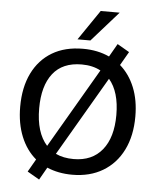

<svg xmlns="http://www.w3.org/2000/svg" viewBox="-63 -992 906 1098"><g transform="rotate(5 389.5 -442.5)"><path d="M59 -353Q59 -464 98.5 -545Q138 -626 211.5 -670Q285 -714 389 -714Q473 -714 540 -683L583 -758L652 -718L607 -640Q661 -593 690.5 -520.5Q720 -448 720 -354Q720 -243 679.5 -161.5Q639 -80 564.5 -35.5Q490 9 389 9Q309 9 244 -19L203 53L134 13L176 -60Q120 -107 89.5 -182Q59 -257 59 -353ZM168 -353Q168 -214 232 -143L498 -599Q452 -624 389 -624Q279 -624 223.5 -553Q168 -482 168 -353ZM611 -353Q611 -486 551 -556L286 -102Q330 -81 389 -81Q495 -81 553 -152.5Q611 -224 611 -353ZM352 -765 470 -938H579L426 -765Z"/></g></svg>

Font: Mulish SemiBold
Style: Regular
Weight: 600
Designer: Vernon Adams
Foundry: Vernon Adams
Version: Version 3.603; ttfautohint (v1.8.3)